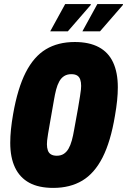

<svg xmlns="http://www.w3.org/2000/svg" viewBox="-20 -905 620 937"><path d="M240 12Q169 12 123 -13Q77 -38 53.5 -87Q30 -136 30 -208Q30 -239 33.5 -273.5Q37 -308 44 -348Q66 -474 105.5 -551.5Q145 -629 204 -664.5Q263 -700 345 -700Q415 -700 462 -675Q509 -650 532 -600.5Q555 -551 555 -479Q555 -448 551.5 -414Q548 -380 541 -340Q520 -214 480.5 -136.5Q441 -59 381.5 -23.5Q322 12 240 12ZM257 -145Q277 -145 291 -154Q305 -163 314.5 -179.5Q324 -196 330.5 -219.5Q337 -243 342 -273Q354 -336 360.5 -375Q367 -414 370.5 -435.5Q374 -457 375 -468Q376 -479 376 -486Q376 -504 371.5 -517Q367 -530 356.5 -536.5Q346 -543 328 -543Q308 -543 293.5 -534Q279 -525 269.5 -508Q260 -491 254 -468Q248 -445 243 -415Q232 -352 225 -312.5Q218 -273 214.5 -251.5Q211 -230 210 -219.5Q209 -209 209 -201Q209 -184 213.5 -171Q218 -158 229 -151.5Q240 -145 257 -145ZM382 -752 455 -885H580V-881L468 -752ZM225 -752 298 -885H423V-881L311 -752Z"/></svg>

Font: Archivo ExtraCondensed Black
Style: Italic
Weight: 900
Width: 2
Italic angle: -10°
Designer: Hector Gatti
Foundry: Omnibus-Type
Version: Version 2.001